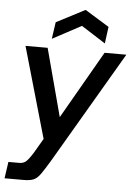

<svg xmlns="http://www.w3.org/2000/svg" viewBox="-61 -762 718 1028"><g transform="rotate(5 297.5 -248.0)"><path d="M3 220 16 131H74Q95 131 109 120Q123 109 148 69L193 -8L53 -496H172L269 -132L478 -496H595L244 103Q214 153 196 178.5Q178 204 158.5 212Q139 220 107 220ZM190 -546 203 -636 357 -716 487 -636 475 -546 345 -629Z"/></g></svg>

Font: Host Grotesk Medium
Style: Italic
Weight: 500
Italic angle: -8°
Designer: Doğukan Karapınar based on Poppins by Indian Type Foundry, Jonny Pinhorn
Foundry: Element Type
Version: Version 1.001; ttfautohint (v1.8.4.7-5d5b)